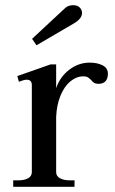

<svg xmlns="http://www.w3.org/2000/svg" viewBox="-20 -722 444 742"><path d="M121 -547 104 -572 219 -679Q220 -680 232 -691Q244 -702 263 -702Q279 -702 288 -693Q297 -684 297 -672Q297 -649 263 -630ZM397 -437Q397 -418 387.5 -408Q378 -398 361 -398Q350 -398 343.5 -402Q337 -406 332 -413Q325 -420 319 -423.5Q313 -427 302 -427Q276 -427 252.5 -408Q229 -389 214 -353Q199 -317 197 -270V-57Q197 -41 212 -33Q227 -25 251 -25H268V0H31V-25H50Q74 -25 88.5 -33Q103 -41 103 -57V-393Q103 -414 83 -414Q73 -414 53 -406L47 -428L175 -473H197V-381Q211 -424 247 -452Q283 -480 327 -480Q356 -480 376.5 -469.5Q397 -459 397 -437Z"/></svg>

Font: TavirajRegular
Style: Regular
Weight: 400
Designer: Katatrad Team
Foundry: CadsonDemak
Version: Version 1.001